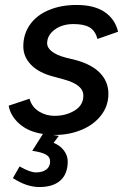

<svg xmlns="http://www.w3.org/2000/svg" viewBox="-20 -532 513 774"><path d="M194 12 217 16 196 44Q222 54 237.5 74.5Q253 95 253 119Q253 169 223.5 195.5Q194 222 139 222Q87 222 32 186L59 139Q101 163 125 163Q151 163 166.5 151.5Q182 140 182 119Q182 100 164 90.5Q146 81 110 76L153 8Q94 -1 58 -33Q22 -65 15 -106L99 -134Q108 -101 136.5 -83Q165 -65 200 -65Q246 -65 281 -86.5Q316 -108 316 -146Q316 -169 296.5 -185Q277 -201 237 -212L193 -224Q136 -239 105 -271Q74 -303 74 -345Q74 -395 101 -433Q128 -471 177 -491.5Q226 -512 289 -512Q360 -512 402 -483.5Q444 -455 456 -404L373 -375Q364 -408 341.5 -421.5Q319 -435 276 -435Q231 -435 200.5 -412.5Q170 -390 170 -357Q170 -340 188.5 -325Q207 -310 244 -300L285 -290Q351 -272 384 -237Q417 -202 417 -154Q417 -105 387.5 -67Q358 -29 308.5 -8.5Q259 12 201 12Z"/></svg>

Font: Oak Sans Medium
Style: Italic
Weight: 500
Italic angle: -9.49998°
Foundry: Erik Kennedy, Walven
Version: Version 1.000